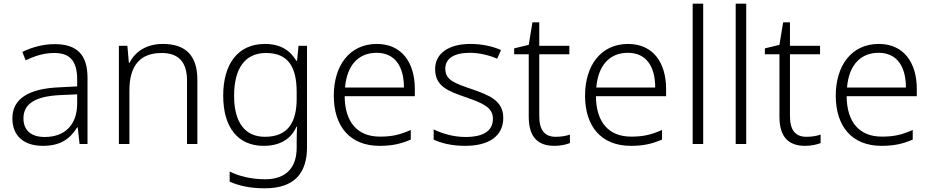

<svg xmlns="http://www.w3.org/2000/svg" viewBox="-20 -873 5042 1040"><path d="M276 -634C212 -634 151 -616 101 -592L119 -546C170 -571 219 -586 274 -586C355 -586 398 -547 398 -442V-405L301 -400C135 -393 47 -338 47 -232C47 -136 110 -83 212 -83C311 -83 360 -123 398 -183H401L411 -93H454V-451C454 -578 396 -634 276 -634ZM308 -358 398 -362V-310C397 -198 333 -131 222 -131C150 -131 107 -166 107 -232C107 -312 173 -352 308 -358Z M862 -635C772 -635 711 -592 682 -533H678L670 -625H624V-93H681V-383C681 -518 739 -586 856 -586C945 -586 993 -539 993 -437V-93H1049V-441C1049 -575 983 -635 862 -635Z M1415 -635C1269 -635 1189 -527 1189 -355C1189 -180 1271 -83 1408 -83C1494 -83 1556 -118 1586 -187H1589C1588 -162 1587 -132 1587 -104V-73C1587 32 1533 98 1416 98C1340 98 1274 81 1224 56V111C1274 133 1334 147 1414 147C1576 147 1643 64 1643 -76V-625H1597L1589 -544H1585C1551 -601 1498 -635 1415 -635ZM1421 -586C1542 -586 1587 -509 1587 -374V-339C1587 -220 1547 -132 1415 -132C1307 -132 1248 -210 1248 -354C1248 -501 1306 -586 1421 -586Z M2021 -635C1873 -635 1788 -517 1788 -355C1788 -188 1876 -83 2036 -83C2104 -83 2152 -94 2205 -117V-169C2146 -143 2104 -133 2038 -133C1916 -133 1848 -211 1847 -352H2227V-391C2227 -533 2157 -635 2021 -635ZM2020 -587C2121 -587 2168 -511 2168 -399H1849C1859 -520 1922 -587 2020 -587Z M2706 -234C2706 -328 2631 -357 2536 -390C2444 -422 2392 -438 2392 -501C2392 -557 2441 -587 2525 -587C2578 -587 2632 -573 2673 -555L2694 -602C2648 -622 2592 -635 2528 -635C2412 -635 2337 -585 2337 -499C2337 -406 2405 -380 2504 -346C2600 -313 2650 -289 2650 -230C2650 -169 2606 -131 2501 -131C2438 -131 2376 -149 2329 -172V-117C2368 -98 2426 -83 2500 -83C2631 -83 2706 -138 2706 -234Z M2990 -132C2929 -132 2901 -170 2901 -244V-579H3064V-625H2901V-752H2864L2844 -630L2765 -611V-579H2844V-241C2844 -130 2894 -83 2983 -83C3016 -83 3047 -90 3067 -98V-144C3048 -137 3020 -132 2990 -132Z M3382 -635C3234 -635 3149 -517 3149 -355C3149 -188 3237 -83 3397 -83C3465 -83 3513 -94 3566 -117V-169C3507 -143 3465 -133 3399 -133C3277 -133 3209 -211 3208 -352H3588V-391C3588 -533 3518 -635 3382 -635ZM3381 -587C3482 -587 3529 -511 3529 -399H3210C3220 -520 3283 -587 3381 -587Z M3789 -93V-853H3732V-93Z M4022 -93V-853H3965V-93Z M4348 -132C4287 -132 4259 -170 4259 -244V-579H4422V-625H4259V-752H4222L4202 -630L4123 -611V-579H4202V-241C4202 -130 4252 -83 4341 -83C4374 -83 4405 -90 4425 -98V-144C4406 -137 4378 -132 4348 -132Z M4740 -635C4592 -635 4507 -517 4507 -355C4507 -188 4595 -83 4755 -83C4823 -83 4871 -94 4924 -117V-169C4865 -143 4823 -133 4757 -133C4635 -133 4567 -211 4566 -352H4946V-391C4946 -533 4876 -635 4740 -635ZM4739 -587C4840 -587 4887 -511 4887 -399H4568C4578 -520 4641 -587 4739 -587Z"/></svg>

Font: Noto Sans Telugu UI Light
Style: Regular
Weight: 300
Designer: Jelle Bosma - Monotype Design Team
Foundry: Monotype Imaging Inc.
Version: Version 2.005